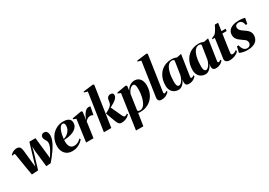

<svg xmlns="http://www.w3.org/2000/svg" viewBox="20 -1956 4690 3349"><g transform="rotate(-30 2365.0 -281.5)"><path d="M131.5 10 106.5 -132 60 -421Q57 -440 51.5 -446.8Q46 -453.5 37.5 -453.5Q30.5 -453.5 23.8 -450.2Q17 -447 8.5 -440L-1.5 -461Q13 -476 32.2 -489.2Q51.5 -502.5 75.8 -511.2Q100 -520 127.5 -520Q170 -520 190 -494.2Q210 -468.5 215 -418L240.5 -171.5L251.5 -78.5L281 -180.5L379 -507.5H502.5L538 -180L548.5 -82L594 -156Q612 -185.5 624.5 -209.8Q637 -234 644.8 -254Q652.5 -274 656 -291.2Q659.5 -308.5 659.5 -323Q659.5 -349 648 -370.2Q636.5 -391.5 624.8 -412.5Q613 -433.5 613 -457.5Q613 -483 630.8 -501.8Q648.5 -520.5 675.5 -520.5Q707.5 -520.5 724 -505.2Q740.5 -490 746.2 -467.2Q752 -444.5 752 -421Q752 -383 737.5 -339.8Q723 -296.5 698.2 -251.2Q673.5 -206 642.5 -161.2Q611.5 -116.5 578.5 -75Q545.5 -33.5 514 2.5L421.5 10L384.5 -314L380 -410L356.5 -314L261 1.5Z M1176 -97.5Q1161.5 -77.5 1130.5 -51.8Q1099.5 -26 1054 -7.2Q1008.5 11.5 950 11.5Q900.5 11.5 863.8 -5.5Q827 -22.5 803.5 -51.2Q780 -80 768.5 -116.2Q757 -152.5 757 -191.5Q757 -261.5 779.8 -321Q802.5 -380.5 844.5 -424.8Q886.5 -469 943 -493.8Q999.5 -518.5 1066 -518.5Q1118.5 -518.5 1150.5 -505Q1182.5 -491.5 1197.2 -468.2Q1212 -445 1212 -415Q1212 -371 1192.8 -339.5Q1173.5 -308 1141.2 -287Q1109 -266 1070.2 -253.8Q1031.5 -241.5 992 -235.8Q952.5 -230 919.5 -229Q917 -194 920.8 -162.2Q924.5 -130.5 936.2 -106.2Q948 -82 969.8 -67.8Q991.5 -53.5 1024.5 -53.5Q1054.5 -53.5 1080.2 -63Q1106 -72.5 1126.8 -87.5Q1147.5 -102.5 1163 -119.5ZM1034 -489Q1010 -489 990.8 -466.5Q971.5 -444 957.2 -408Q943 -372 934 -330Q925 -288 921.5 -249Q941.5 -252.5 963 -263Q984.5 -273.5 1004.5 -289.8Q1024.5 -306 1040.5 -327.2Q1056.5 -348.5 1066 -374.5Q1075.5 -400.5 1075.5 -430.5Q1075.5 -464.5 1064.2 -476.8Q1053 -489 1034 -489Z M1229 0 1290 -443 1235 -465.5 1237.5 -482 1426 -515 1446.5 -497.5 1434.5 -408.5 1424 -337Q1435 -367.5 1449.5 -398.8Q1464 -430 1482.8 -456.2Q1501.5 -482.5 1524.5 -498.8Q1547.5 -515 1574.5 -515Q1589 -515 1597.8 -512.5Q1606.5 -510 1610 -507.5L1578.5 -349.5Q1575 -353.5 1557 -360.5Q1539 -367.5 1519 -367.5Q1503.5 -367.5 1489.2 -362.8Q1475 -358 1462.8 -350Q1450.5 -342 1440.2 -332.5Q1430 -323 1422.5 -313L1378 0Z M1587.5 0 1700 -755.5 1633 -775 1635.5 -791 1836.5 -817 1856 -803 1736.5 0ZM1941 11.5Q1919.5 11.5 1903.5 3Q1887.5 -5.5 1874.8 -26.5Q1862 -47.5 1848.5 -85.5L1782 -265Q1805 -276 1824.2 -286.8Q1843.5 -297.5 1860.2 -308.8Q1877 -320 1892.5 -333.5Q1920 -356.5 1928.5 -389.2Q1937 -422 1938.5 -445.5Q1941 -469.5 1951.5 -486Q1962 -502.5 1978.5 -511.2Q1995 -520 2013.5 -520Q2047.5 -520 2060.2 -505.5Q2073 -491 2073 -472.5Q2073 -444 2056 -421Q2039 -398 2014 -379.5Q2001.5 -369.5 1977.8 -355Q1954 -340.5 1924.5 -325Q1895 -309.5 1865.2 -295.5Q1835.5 -281.5 1809.5 -271.5L1903 -320.5L2001.5 -106.5Q2014.5 -78.5 2023.5 -68.5Q2032.5 -58.5 2048 -58.5Q2058.5 -58.5 2070.5 -64.2Q2082.5 -70 2095 -83L2108 -61Q2095.5 -47 2072.8 -30Q2050 -13 2017.2 -0.8Q1984.5 11.5 1941 11.5Z M2087.5 254 2188 -443 2133 -465.5 2135.5 -482 2323.5 -515 2344 -497 2332 -406Q2346 -436.5 2371.2 -461.8Q2396.5 -487 2428.5 -502Q2460.5 -517 2495 -517Q2537.5 -517 2571.5 -497.2Q2605.5 -477.5 2625.2 -435.8Q2645 -394 2645 -329Q2645 -278 2631.8 -228.5Q2618.5 -179 2592 -135.8Q2565.5 -92.5 2526.2 -59.2Q2487 -26 2435 -7.2Q2383 11.5 2319 11.5Q2308 11.5 2296.2 10.2Q2284.5 9 2273.5 7L2235.5 254ZM2279.5 -38.5Q2285 -28.5 2296.2 -21.8Q2307.5 -15 2325 -15Q2359 -15 2385.2 -36Q2411.5 -57 2430.2 -92.5Q2449 -128 2461 -171.8Q2473 -215.5 2478.8 -262Q2484.5 -308.5 2484.5 -351Q2484.5 -387.5 2480.2 -412Q2476 -436.5 2465.5 -448.8Q2455 -461 2436.5 -461Q2413.5 -461 2389.8 -441.5Q2366 -422 2348 -394.2Q2330 -366.5 2323.5 -340.5Z M2828.5 -87.5Q2828 -69.5 2832.8 -63.8Q2837.5 -58 2845.5 -58Q2854 -58 2865.8 -63.2Q2877.5 -68.5 2890 -82L2902 -58.5Q2882.5 -36 2858.2 -20Q2834 -4 2805.2 4Q2776.5 12 2743 12Q2723 12 2708 5Q2693 -2 2684.5 -16.5Q2676 -31 2676 -55Q2676 -59.5 2677 -67.2Q2678 -75 2679.5 -85.2Q2681 -95.5 2682.5 -105.5L2778.5 -755.5L2711.5 -775L2714 -791L2915 -817L2934.5 -802.5Z M3373 -89.5Q3370.5 -70.5 3375.2 -64.2Q3380 -58 3389 -58Q3400 -58 3411 -63.5Q3422 -69 3433.5 -82L3445.5 -58.5Q3431.5 -41 3410 -24.8Q3388.5 -8.5 3360.2 1.5Q3332 11.5 3297 11.5Q3254 11.5 3238.8 -13.8Q3223.5 -39 3228 -69.5L3235.5 -119Q3226 -89.5 3205 -59.5Q3184 -29.5 3153.2 -9Q3122.5 11.5 3085 11.5Q3044.5 11.5 3007.5 -8Q2970.5 -27.5 2947.2 -67.8Q2924 -108 2924 -170Q2924 -225.5 2937 -276.5Q2950 -327.5 2975.8 -370.5Q3001.5 -413.5 3040 -445.8Q3078.5 -478 3130 -496Q3181.5 -514 3245 -514Q3276 -514 3300.2 -507.8Q3324.5 -501.5 3346 -492.5L3436.5 -511ZM3282 -466.5Q3280 -475 3269.8 -482.8Q3259.5 -490.5 3241 -490.5Q3203 -490.5 3176.2 -468.8Q3149.5 -447 3131.8 -410.5Q3114 -374 3103.5 -329.5Q3093 -285 3088.8 -238.8Q3084.5 -192.5 3084.5 -152Q3084.5 -109 3091.2 -87Q3098 -65 3109.2 -57Q3120.5 -49 3133 -49Q3148 -49 3163.8 -60.5Q3179.5 -72 3194.5 -92.2Q3209.5 -112.5 3221.5 -139.2Q3233.5 -166 3240.5 -197Z M3917 -89.5Q3914.5 -70.5 3919.2 -64.2Q3924 -58 3933 -58Q3944 -58 3955 -63.5Q3966 -69 3977.5 -82L3989.5 -58.5Q3975.5 -41 3954 -24.8Q3932.5 -8.5 3904.2 1.5Q3876 11.5 3841 11.5Q3798 11.5 3782.8 -13.8Q3767.5 -39 3772 -69.5L3779.5 -119Q3770 -89.5 3749 -59.5Q3728 -29.5 3697.2 -9Q3666.5 11.5 3629 11.5Q3588.5 11.5 3551.5 -8Q3514.5 -27.5 3491.2 -67.8Q3468 -108 3468 -170Q3468 -225.5 3481 -276.5Q3494 -327.5 3519.8 -370.5Q3545.5 -413.5 3584 -445.8Q3622.5 -478 3674 -496Q3725.5 -514 3789 -514Q3820 -514 3844.2 -507.8Q3868.5 -501.5 3890 -492.5L3980.5 -511ZM3826 -466.5Q3824 -475 3813.8 -482.8Q3803.5 -490.5 3785 -490.5Q3747 -490.5 3720.2 -468.8Q3693.5 -447 3675.8 -410.5Q3658 -374 3647.5 -329.5Q3637 -285 3632.8 -238.8Q3628.5 -192.5 3628.5 -152Q3628.5 -109 3635.2 -87Q3642 -65 3653.2 -57Q3664.5 -49 3677 -49Q3692 -49 3707.8 -60.5Q3723.5 -72 3738.5 -92.2Q3753.5 -112.5 3765.5 -139.2Q3777.5 -166 3784.5 -197Z M4199 -186.5Q4195.5 -161 4192.8 -139.5Q4190 -118 4188.2 -103Q4186.5 -88 4186.5 -80.5Q4186.5 -68 4196.2 -62.8Q4206 -57.5 4216.5 -57.5Q4235.5 -57.5 4257.2 -66.8Q4279 -76 4294 -92L4306 -66.5Q4284.5 -40 4253.5 -22.8Q4222.5 -5.5 4188 3Q4153.5 11.5 4120 11.5Q4076 11.5 4051.2 -9.8Q4026.5 -31 4030 -67Q4030.5 -72 4032 -82.2Q4033.5 -92.5 4035.8 -107.8Q4038 -123 4041.2 -144Q4044.5 -165 4048.5 -192.5L4086 -458.5H4037L4040.5 -476.5L4108 -509Q4124.5 -525 4142.5 -551.2Q4160.5 -577.5 4176.2 -606.2Q4192 -635 4201.5 -658.5H4267L4245 -502.5H4330.5L4323.5 -458.5H4238Z M4697.5 -384.5H4665.5Q4662.5 -424 4639.8 -453.8Q4617 -483.5 4577 -483.5Q4558.5 -483.5 4542.2 -477Q4526 -470.5 4515.8 -457.2Q4505.5 -444 4505.5 -422Q4505.5 -398 4517.5 -379Q4529.5 -360 4549.2 -344Q4569 -328 4593 -312Q4625.5 -291 4649.5 -269.8Q4673.5 -248.5 4687.2 -222.5Q4701 -196.5 4701 -160.5Q4701 -119 4686 -86.8Q4671 -54.5 4642 -32.5Q4613 -10.5 4571 0.8Q4529 12 4474 12Q4441 12 4408.8 6.8Q4376.5 1.5 4352.2 -6.8Q4328 -15 4319.5 -21.5L4347 -138.5H4379.5Q4386 -107.5 4399.2 -80Q4412.5 -52.5 4434.5 -35.2Q4456.5 -18 4488.5 -18Q4510 -18 4526.8 -27.5Q4543.5 -37 4553 -53.5Q4562.5 -70 4562.5 -90Q4562.5 -113 4552.8 -129.8Q4543 -146.5 4523 -162Q4503 -177.5 4473 -197Q4444.5 -216 4420.5 -237.5Q4396.5 -259 4382 -286.5Q4367.5 -314 4367.5 -351Q4367.5 -404 4395.8 -440Q4424 -476 4476 -494.5Q4528 -513 4600.5 -513Q4622.5 -513 4647.2 -510.5Q4672 -508 4692 -504.5Q4712 -501 4719.5 -497Z"/></g></svg>

Font: Merriweather 144pt ExtraBold
Style: Italic
Weight: 800
Italic angle: -7.8°
Version: Version 2.101